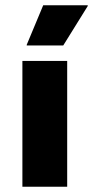

<svg xmlns="http://www.w3.org/2000/svg" viewBox="-20 -713 355 733"><path d="M65.5 0V-480.5H236.5V0ZM145 -693H315V-690L221.5 -539.5H82V-542Z"/></svg>

Font: Anek Latin Expanded
Style: Bold
Weight: 700
Width: 7
Designer: Yesha Goshar
Foundry: Ek Type
Version: Version 1.003